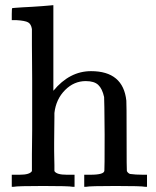

<svg xmlns="http://www.w3.org/2000/svg" viewBox="-20 -714 596 734"><path d="M188 -60Q196 -46 235 -46H249H265V0H257Q244 -3 145 -3Q46 -3 33 0H25V-46H41H55Q94 -46 102 -60V-68Q102 -77 102 -91Q102 -105 102 -124Q102 -143 102.5 -167.5Q103 -192 103 -217.5Q103 -243 103 -272.5Q103 -302 103 -329Q103 -366 103 -407.5Q103 -449 102.5 -482Q102 -515 102 -542.5Q102 -570 102 -586Q102 -602 102 -603Q99 -622 87.5 -628.5Q76 -635 43 -637H25V-660Q25 -683 27 -683L37 -684Q47 -685 66 -686Q85 -687 103 -688Q120 -689 140 -690.5Q160 -692 170 -693Q180 -694 181 -694H184V-367Q246 -442 328 -442Q451 -442 463 -329Q464 -322 464 -190Q464 -62 465 -60Q469 -52 477 -49Q498 -46 526 -46H542V0H534Q521 -3 422 -3Q323 -3 310 0H302V-46H318H326Q379 -46 379 -62Q380 -64 380 -200Q379 -335 378 -343Q371 -375 355.5 -389.5Q340 -404 308 -404Q263 -404 229 -370Q194 -335 188 -282Q188 -281 188 -263.5Q188 -246 187.5 -219Q187 -192 187 -168Q187 -153 187 -136.5Q187 -120 187.5 -107Q188 -94 188 -83.5Q188 -73 188 -66Z"/></svg>

Font: MathJax_Main
Style: Regular
Weight: 400
Version: Version 1.1